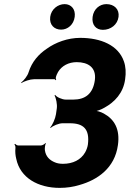

<svg xmlns="http://www.w3.org/2000/svg" viewBox="-20 -904 631 933"><path d="M407 -201C405 -188 400 -175 394 -164C373 -127 334 -108 286 -108C272 -108 258 -110 247 -115C222 -125 202 -143 198 -175C197 -183 199 -202 203 -207L201 -209C197 -204 186 -197 178 -197H69C63 -197 56 -202 53 -205L50 -202C53 -199 56 -191 55 -185C53 -166 55 -148 59 -132C78 -40 165 9 270 9C304 9 337 4 366 -5C455 -30 538 -88 553 -199C564 -276 536 -324 485 -352C471 -360 449 -367 436 -366V-362C449 -363 473 -372 488 -381C537 -408 579 -452 588 -518C593 -551 591 -581 582 -606C555 -684 470 -720 370 -720C309 -720 250 -698 207 -667C168 -641 135 -604 119 -553C114 -535 95 -512 83 -503L84 -500C96 -509 127 -519 145 -519H245C248 -519 248 -516 250 -514L253 -517C252 -518 251 -523 251 -526C253 -536 257 -545 262 -554C280 -584 313 -602 353 -602C407 -602 449 -577 441 -515C432 -448 394 -420 336 -420H300C282 -420 255 -432 248 -443L245 -440C252 -429 259 -397 256 -377L252 -349C249 -328 235 -296 224 -285L226 -282C237 -293 266 -305 284 -305H320C385 -305 417 -277 407 -201ZM277 -760C309 -760 338 -784 343 -822C348 -859 326 -884 294 -884C262 -884 229 -860 224 -822C219 -783 244 -760 277 -760ZM480 -759C518 -759 551 -784 556 -822C561 -859 535 -884 497 -884C464 -884 435 -860 430 -822C425 -784 446 -759 480 -759Z"/></svg>

Font: Asimov
Style: EdgeNarIt
Weight: 500
Designer: Google
Version: Version 2.000980: 2014